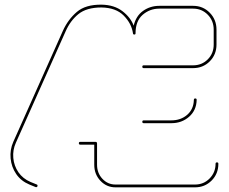

<svg xmlns="http://www.w3.org/2000/svg" viewBox="-20 -803 981 823"><path d="M141 -7Q141 -3 138 -1.5Q135 0 133 -1L106 -12Q70 -27 49.5 -57Q29 -87 25.5 -124Q22 -161 37 -195L250 -672Q272 -720 309.5 -752Q347 -784 416 -783Q470 -782 505 -755Q540 -728 553 -693Q563 -735 593.5 -756.5Q624 -778 663 -778H808Q850 -778 879 -748.5Q908 -719 908 -676V-612Q908 -569 879 -540Q850 -511 808 -511H596Q590 -511 590 -517Q590 -523 596 -523H808Q845 -523 870.5 -548.5Q896 -574 896 -612V-676Q896 -714 870.5 -740Q845 -766 808 -766H663Q622 -766 591.5 -739.5Q561 -713 561 -660Q561 -655 556 -655Q550 -655 550 -660Q544 -702 510.5 -736Q477 -770 415 -771Q351 -771 316 -742.5Q281 -714 261 -668L48 -191Q34 -160 37 -126Q40 -92 59 -64.5Q78 -37 111 -23L138 -12Q141 -11 141 -7ZM590 -281Q590 -287 596 -287H714Q755 -287 782.5 -311Q810 -335 811 -375Q811 -381 817 -381Q823 -381 823 -375Q822 -330 790.5 -302.5Q759 -275 715 -275H596Q590 -275 590 -281ZM318 -189Q318 -195 324 -195H389Q396 -195 396 -188V-97Q396 -61 419 -36.5Q442 -12 475 -12H816Q853 -12 878.5 -38Q904 -64 904 -101Q904 -107 910 -107Q916 -107 916 -101Q916 -58 887 -29Q858 0 816 0H475Q437 0 410.5 -28Q384 -56 384 -97V-183H324Q318 -183 318 -189Z"/></svg>

Font: Moirai One
Style: Regular
Weight: 400
Designer: Jiyeon Park
Foundry: JAMO
Version: Version 1.000; ttfautohint (v1.8.4.7-5d5b);gftools[0.9.29]